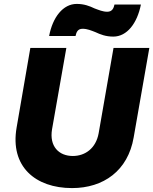

<svg xmlns="http://www.w3.org/2000/svg" viewBox="-20 -945 783 981"><path d="M348 16C509 16 634 -73 663 -243L743 -700H560L484 -264C470 -187 415 -148 352 -148C281 -148 231 -197 246 -285L319 -700H135L65 -294C30 -94 161 16 348 16ZM231 -761H366C370 -779 376 -798 402 -798C426 -798 446 -789 467 -781C493 -769 520 -758 559 -758C629 -758 681 -826 700 -922H565C561 -904 554 -885 528 -885C505 -885 485 -894 463 -902C438 -914 410 -925 372 -925C302 -925 249 -857 231 -761Z"/></svg>

Font: Fixel Display ExtraBold
Style: Italic
Weight: 800
Italic angle: -10°
Designer: AlfaBravo + MacPaw
Foundry: Kyrylo Tkachov, Marchela Mozhyna, Serhii Makarenko, Maria Weinstein, Zakhar Kryvoshyya
Version: Version 1.210;Glyphs 3.2 (3217)